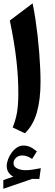

<svg xmlns="http://www.w3.org/2000/svg" viewBox="-36 -804 332 1169"><path d="M46.4 190.4Q46.4 169.9 61.8 156.2Q77.3 142.6 99.7 142.6Q114 142.6 128.1 147.4Q142.2 152.2 159.6 163.5L188.6 117.9Q164.1 97.8 145.9 90Q127.7 82.2 105.5 82.2Q85.3 82.2 67.1 94.3Q48.9 106.4 34.9 125.6Q20.9 144.8 13 166.2Q5 187.7 5 206.9Q5 228.4 15.4 244.8Q25.8 261.3 44.9 271.4L-15.8 292.4V345.4L159.7 285.2L203.4 285.7L212.5 219.9Q187.9 225.2 163.3 228.7Q138.8 232.2 120 232.2Q90.5 232.2 68.4 221.5Q46.4 210.8 46.4 190.4ZM162.6 -783.7 23.9 -679.2Q38.3 -609.5 48.3 -548.7Q58.2 -488 64.2 -433.9Q70.3 -379.8 72.9 -330.8Q75.6 -281.7 75.6 -235.5Q75.6 -164.8 67.2 -117.6Q58.7 -70.4 41.2 -28.1L115.7 7.7Q166.4 -41.8 188.6 -119.9Q210.8 -198 210.8 -306.1Q210.8 -344.6 208.7 -390.2Q206.6 -435.7 202.7 -485.4Q198.8 -535.1 193 -586.4Q187.1 -637.8 179.6 -687.8Q172 -737.8 162.6 -783.7Z"/></svg>

Font: Pinar-VF-FD
Style: Regular
Weight: 300
Designer: Amin Abedi
Version: Version 3.0